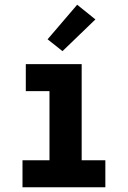

<svg xmlns="http://www.w3.org/2000/svg" viewBox="-20 -791 540 811"><path d="M75 0V-114H189V-406H89V-520H325V-114H425V0ZM244 -575 181 -625 306 -771 383 -709Z"/></svg>

Font: Iosevka SS18 Heavy
Style: Regular
Weight: 900
Monospace: yes
Designer: Belleve Invis
Foundry: Belleve Invis
Version: Version 25.1.1; ttfautohint (v1.8.4)